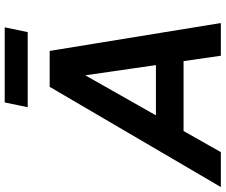

<svg xmlns="http://www.w3.org/2000/svg" viewBox="-114 -852 943 802"><g transform="rotate(-90 357.0 -451.5)"><path d="M148.5 -155.8 173.1 -271.2H575.4L550.8 -155.8ZM-23.8 0 394.8 -715H544.8L661.3 0H524.7L435.5 -618H472.2L122 0ZM309.6 -806.8 329.6 -902.8H643.4L623.4 -806.8Z"/></g></svg>

Font: Wix Madefor Text
Style: Italic
Weight: 400
Italic angle: -12°
Designer: Dalton Maag Ltd
Foundry: Dalton Maag Ltd
Version: Version 3.100